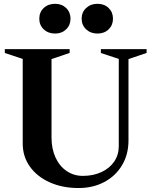

<svg xmlns="http://www.w3.org/2000/svg" viewBox="-20 -953 792 989"><path d="M97 -213.2V-658.4L105 -647L4.8 -680V-700H338.8V-680.4L237.4 -645.8L245.4 -657.2V-244Q245.4 -187 265.8 -142.1Q286.2 -97.2 323.2 -72.1Q360.2 -47 406.8 -47Q460 -47 502.3 -66.5Q544.6 -86 568.2 -120.7Q591.8 -155.4 591.8 -199.8V-658.4L599.8 -647L499.6 -680V-700H735.2V-680.4L633.8 -645.8L641.8 -657.2V-228.8Q641.8 -157.8 608.9 -102.3Q576 -46.8 517.5 -15.6Q459 15.6 384.8 15.6Q301.6 15.6 236.1 -13.8Q170.6 -43.2 133.8 -95.1Q97 -147 97 -213.2ZM400.6 -856.8Q400.6 -890 423.7 -911.7Q446.8 -933.4 481.8 -933.4Q517.4 -933.4 539.7 -911.7Q562 -890 562 -856.8Q562 -823.6 539.7 -801.9Q517.4 -780.2 481.8 -780.2Q446.8 -780.2 423.7 -801.9Q400.6 -823.6 400.6 -856.8ZM182.4 -856.8Q182.4 -890 205.2 -911.7Q228 -933.4 264 -933.4Q298.2 -933.4 320.7 -911.7Q343.2 -890 343.2 -856.8Q343.2 -823.6 320.7 -801.9Q298.2 -780.2 264 -780.2Q228 -780.2 205.2 -801.9Q182.4 -823.6 182.4 -856.8Z"/></svg>

Font: Wittgenstein
Style: Regular
Weight: 400
Designer: Jörg Drees
Foundry: Jörg Drees
Version: Version 1.003;Glyphs 3.1.2 (3151)